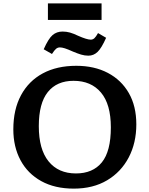

<svg xmlns="http://www.w3.org/2000/svg" viewBox="-20 -1104 886 1138"><path d="M417 14Q305 14 224.5 -30.5Q144 -75 101.5 -154.5Q59 -234 59 -337Q59 -455 104.5 -539.5Q150 -624 233.5 -669Q317 -714 432 -714Q539 -714 619 -672Q699 -630 743.5 -552.5Q788 -475 788 -367Q788 -257 743 -171Q698 -85 615 -35.5Q532 14 417 14ZM430 -76Q530 -76 583.5 -141.5Q637 -207 637 -349Q637 -486 578.5 -555.5Q520 -625 416 -625Q317 -625 263.5 -558.5Q210 -492 210 -356Q210 -219 268 -147.5Q326 -76 430 -76ZM504 -774Q482 -774 460.5 -780.5Q439 -787 413 -798Q382 -812 364.5 -817.5Q347 -823 335 -823Q322 -823 312 -814.5Q302 -806 288 -784L239 -812Q267 -875 291.5 -896Q316 -917 351 -917Q374 -917 395 -911Q416 -905 443 -892Q495 -869 518 -869Q530 -869 539.5 -877.5Q549 -886 561 -908L609 -880Q582 -819 558.5 -796.5Q535 -774 504 -774ZM264 -986V-1084H582V-986Z"/></svg>

Font: Literata 7pt SemiBold
Style: Regular
Weight: 600
Designer: Latin by Veronika Burian and Jose Scaglione. Greek by Irene Vlachou. Cyrillic by Vera Evstafieva.
Foundry: TypeTogether
Version: Version 3.002